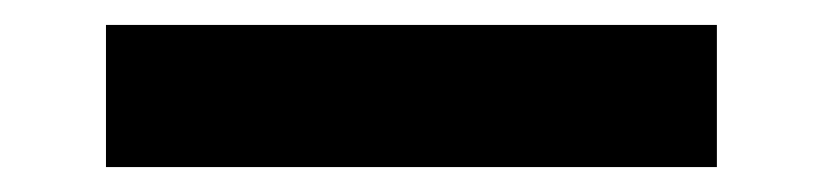

<svg xmlns="http://www.w3.org/2000/svg" viewBox="-20 28 660 154"><path d="M65 162V48H555V162Z"/></svg>

Font: Space 7353
Style: Regular
Weight: 400
Designer: Christine Claussen + Ruben Lyon  (Space 7353)
Version: Version 1.000;FEAKit 1.0